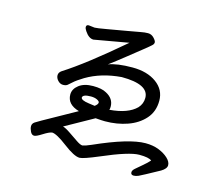

<svg xmlns="http://www.w3.org/2000/svg" viewBox="-109 -879 1218 1065"><g transform="rotate(15 500.0 -346.0)"><path d="M433 -272Q450 -285 450 -295Q450 -303 435.5 -310Q421 -317 400 -317Q355 -317 352 -299Q352 -283 397 -277ZM742 46Q725 46 725 31Q725 20 738 8.5Q751 -3 775.5 -23.5Q800 -44 814 -60Q798 -74 743 -74Q685 -74 532 -8Q447 28 426 28Q395 28 332 -20Q269 -68 243 -68Q226 -65 194.5 -45Q163 -25 151 -25Q137 -25 129 -42Q121 -59 121 -72Q121 -87 135 -96.5Q149 -106 244 -158.5Q339 -211 356 -221Q286 -241 286 -298Q286 -330 316 -353Q346 -376 397 -376Q447 -376 473 -361Q520 -337 520 -290Q520 -277 517 -272Q622 -280 670 -328Q693 -353 693 -387Q693 -465 537 -465Q422 -456 336 -405Q297 -381 282 -367Q267 -353 258 -346Q249 -339 233 -339Q216 -339 203 -353Q190 -367 190 -383Q190 -399 206 -410Q326 -486 529 -660L331 -625Q304 -625 281 -660Q272 -673 272 -682Q272 -695 286 -695L320 -691Q334 -691 387 -700.5Q440 -710 496 -719.5Q552 -729 574 -733.5Q596 -738 615 -738Q635 -738 649.5 -722.5Q664 -707 664 -698Q664 -688 654 -679.5Q644 -671 639 -666.5Q634 -662 612.5 -645Q591 -628 536.5 -584.5Q482 -541 444 -513Q493 -532 581 -532Q666 -532 719 -493.5Q772 -455 772 -392Q772 -330 735 -288Q698 -246 638.5 -225Q579 -204 510 -204Q491 -204 456 -207L293 -116Q309 -112 337.5 -92.5Q366 -73 389 -57.5Q412 -42 424 -42Q441 -45 473 -59Q666 -145 760 -145Q803 -145 836 -132Q869 -119 890.5 -99Q912 -79 912 -59Q912 -39 882 -21Q784 33 769 39.5Q754 46 742 46Z"/></g></svg>

Font: LXGW WenKai Medium
Style: Regular
Weight: 500
Designer: LXGW / Fontworks Inc.
Foundry: LXGW / Fontworks Inc.
Version: Version 1.501; October 10, 2024